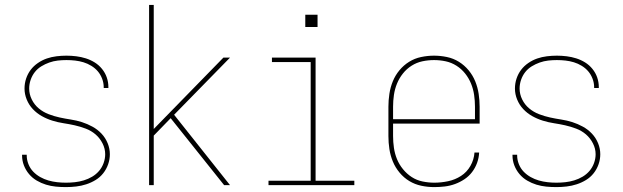

<svg xmlns="http://www.w3.org/2000/svg" viewBox="-20 -755 2540 783"><path d="M249 8Q228 8 207.5 6Q187 4 167.5 -2Q148 -8 130 -18.5Q112 -29 98.5 -45Q85 -61 77.5 -80.5Q70 -100 70 -121Q70 -121 70 -122Q70 -123 70 -124H89Q89 -123 89 -122.5Q89 -122 89 -121Q89 -103 96 -85.5Q103 -68 115.5 -55Q128 -42 144 -33Q160 -24 177.5 -19Q195 -14 213 -12Q231 -10 249 -10Q267 -10 285.5 -12Q304 -14 322 -19.5Q340 -25 356 -34.5Q372 -44 384 -58Q396 -72 402.5 -90Q409 -108 409 -126Q409 -149 398 -170.5Q387 -192 369.5 -207Q352 -222 329.5 -230.5Q307 -239 284.5 -244Q262 -249 239 -252.5Q216 -256 193.5 -263Q171 -270 150.5 -281.5Q130 -293 114 -310Q98 -327 89 -349Q80 -371 80 -394Q80 -415 86.5 -434.5Q93 -454 105 -470Q117 -486 134.5 -498Q152 -510 171 -516.5Q190 -523 210.5 -525.5Q231 -528 251 -528Q271 -528 291 -525.5Q311 -523 330 -517Q349 -511 366 -500.5Q383 -490 396 -474Q409 -458 415.5 -439Q422 -420 422 -400Q422 -399 422 -398Q422 -397 422 -396H403Q403 -397 403 -398Q403 -399 403 -399Q403 -417 396.5 -434Q390 -451 379 -464Q368 -477 352.5 -486.5Q337 -496 320.5 -501Q304 -506 286.5 -508Q269 -510 251 -510Q233 -510 215.5 -508Q198 -506 181 -500Q164 -494 148.5 -484.5Q133 -475 122 -461Q111 -447 105 -429.5Q99 -412 99 -394Q99 -371 109.5 -349.5Q120 -328 138 -313Q156 -298 178 -289.5Q200 -281 223 -276Q246 -271 269 -267.5Q292 -264 314 -257Q336 -250 357 -238.5Q378 -227 394 -210Q410 -193 419 -171Q428 -149 428 -126Q428 -105 421 -85Q414 -65 401 -48.5Q388 -32 370 -21Q352 -10 332 -3.5Q312 3 291 5.5Q270 8 249 8Z M588 0V-735H607V-229L891 -520H918L690 -287L918 0H894L676 -273L607 -202V0Z M1075 0V-18H1247V-502H1089V-520H1267V-18H1425V0ZM1225 -645V-695H1275V-645Z M1751 8Q1724 8 1698 2.5Q1672 -3 1649.5 -16.5Q1627 -30 1609.5 -51Q1592 -72 1582 -96.5Q1572 -121 1568 -147Q1564 -173 1564 -200V-320Q1564 -346 1568 -372.5Q1572 -399 1582 -423.5Q1592 -448 1609 -468.5Q1626 -489 1648.5 -503Q1671 -517 1697.5 -522.5Q1724 -528 1750 -528Q1776 -528 1802.5 -522.5Q1829 -517 1851.5 -503Q1874 -489 1891 -468.5Q1908 -448 1918 -423.5Q1928 -399 1932 -372.5Q1936 -346 1936 -320V-251H1583V-200Q1583 -176 1586.5 -152Q1590 -128 1599 -106Q1608 -84 1623.5 -65Q1639 -46 1659 -33Q1679 -20 1703 -15Q1727 -10 1751 -10Q1779 -10 1807.5 -16Q1836 -22 1860 -37.5Q1884 -53 1898.5 -78.5Q1913 -104 1915 -133H1934Q1933 -111 1925.5 -90.5Q1918 -70 1905 -53Q1892 -36 1874 -24Q1856 -12 1835.5 -4.5Q1815 3 1793.5 5.5Q1772 8 1751 8ZM1583 -269H1917V-320Q1917 -344 1913.5 -368Q1910 -392 1901 -414Q1892 -436 1877 -455Q1862 -474 1841.5 -487Q1821 -500 1797.5 -505Q1774 -510 1750 -510Q1726 -510 1702.5 -505Q1679 -500 1658.5 -487Q1638 -474 1623 -455Q1608 -436 1599 -414Q1590 -392 1586.5 -368Q1583 -344 1583 -320Z M2249 8Q2228 8 2207.5 6Q2187 4 2167.5 -2Q2148 -8 2130 -18.5Q2112 -29 2098.5 -45Q2085 -61 2077.5 -80.5Q2070 -100 2070 -121Q2070 -121 2070 -122Q2070 -123 2070 -124H2089Q2089 -123 2089 -122.5Q2089 -122 2089 -121Q2089 -103 2096 -85.5Q2103 -68 2115.5 -55Q2128 -42 2144 -33Q2160 -24 2177.5 -19Q2195 -14 2213 -12Q2231 -10 2249 -10Q2267 -10 2285.5 -12Q2304 -14 2322 -19.5Q2340 -25 2356 -34.5Q2372 -44 2384 -58Q2396 -72 2402.5 -90Q2409 -108 2409 -126Q2409 -149 2398 -170.5Q2387 -192 2369.5 -207Q2352 -222 2329.5 -230.5Q2307 -239 2284.5 -244Q2262 -249 2239 -252.5Q2216 -256 2193.5 -263Q2171 -270 2150.5 -281.5Q2130 -293 2114 -310Q2098 -327 2089 -349Q2080 -371 2080 -394Q2080 -415 2086.5 -434.5Q2093 -454 2105 -470Q2117 -486 2134.5 -498Q2152 -510 2171 -516.5Q2190 -523 2210.5 -525.5Q2231 -528 2251 -528Q2271 -528 2291 -525.5Q2311 -523 2330 -517Q2349 -511 2366 -500.5Q2383 -490 2396 -474Q2409 -458 2415.5 -439Q2422 -420 2422 -400Q2422 -399 2422 -398Q2422 -397 2422 -396H2403Q2403 -397 2403 -398Q2403 -399 2403 -399Q2403 -417 2396.5 -434Q2390 -451 2379 -464Q2368 -477 2352.5 -486.5Q2337 -496 2320.5 -501Q2304 -506 2286.5 -508Q2269 -510 2251 -510Q2233 -510 2215.5 -508Q2198 -506 2181 -500Q2164 -494 2148.5 -484.5Q2133 -475 2122 -461Q2111 -447 2105 -429.5Q2099 -412 2099 -394Q2099 -371 2109.5 -349.5Q2120 -328 2138 -313Q2156 -298 2178 -289.5Q2200 -281 2223 -276Q2246 -271 2269 -267.5Q2292 -264 2314 -257Q2336 -250 2357 -238.5Q2378 -227 2394 -210Q2410 -193 2419 -171Q2428 -149 2428 -126Q2428 -105 2421 -85Q2414 -65 2401 -48.5Q2388 -32 2370 -21Q2352 -10 2332 -3.5Q2312 3 2291 5.5Q2270 8 2249 8Z"/></svg>

Font: Iosevka SS04 Thin
Style: Regular
Weight: 100
Monospace: yes
Designer: Belleve Invis
Foundry: Belleve Invis
Version: Version 19.0.0; ttfautohint (v1.8.4)